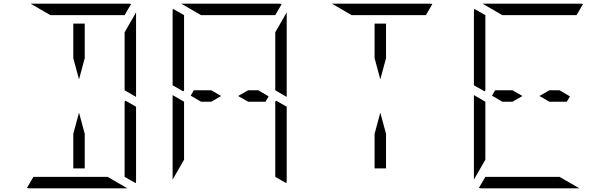

<svg xmlns="http://www.w3.org/2000/svg" viewBox="-20 -1020 3304 1040"><path d="M439 -295V-108H377V-295L408 -410ZM659 -475 717 -442V-41Q717 -32 715 -28L655 -62V-70V-82V-108V-134V-265V-450V-469ZM253 -938 146 -1000H408H676Q686 -1000 690 -998L655 -938H625H439H377ZM563 -62 670 0H408H140Q130 0 126 -2L161 -62H191H377H439ZM717 -953V-500V-495L655 -531V-550V-735V-845ZM377 -705V-892H439V-705L408 -590Z M915 -558V-959Q915 -968 917 -972L977 -938V-928V-892V-866V-735V-548V-531L973 -525ZM1475 -475 1533 -442V-41Q1533 -32 1531 -28L1471 -62V-70V-82V-108V-134V-265V-450V-469ZM977 -265V-155L915 -47V-500V-505L977 -469V-452ZM1069 -469 1013 -502 1030 -531H1124L1178 -500L1124 -469ZM1069 -938 962 -1000H1224H1492Q1502 -1000 1506 -998L1471 -938H1441H1255H1193ZM1533 -953V-500V-495L1471 -531V-550V-735V-845ZM1324 -531H1379L1435 -498L1418 -469H1324L1270 -500Z M2071 -295V-108H2009V-295L2040 -410ZM1885 -938 1778 -1000H2040H2308Q2318 -1000 2322 -998L2287 -938H2257H2071H2009ZM2009 -705V-892H2071V-705L2040 -590Z M2547 -558V-959Q2547 -968 2549 -972L2609 -938V-928V-892V-866V-735V-548V-531L2605 -525ZM2609 -265V-155L2547 -47V-500V-505L2609 -469V-452ZM2701 -469 2645 -502 2662 -531H2756L2810 -500L2756 -469ZM2701 -938 2594 -1000H2856H3124Q3134 -1000 3138 -998L3103 -938H3073H2887H2825ZM3011 -62 3118 0H2856H2588Q2578 0 2574 -2L2609 -62H2639H2825H2887ZM2956 -531H3011L3067 -498L3050 -469H2956L2902 -500Z"/></svg>

Font: DSEG14 Modern Mini
Style: Light
Weight: 300
Designer: Keshikan(Twitter:@keshinomi_88pro)
Version: Version 0.46